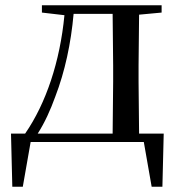

<svg xmlns="http://www.w3.org/2000/svg" viewBox="-20 -542 684 733"><path d="M140 -494 226 -484C209 -307 156 -148 76 -32H22L27 171H67L97 0H529L559 171H600L605 -32H511L509 -230V-292L511 -486L597 -494V-522H140ZM410 -32H124C151 -74 173 -123 191 -173C228 -269 251 -377 261 -489H410L412 -292V-230Z"/></svg>

Font: Noto Serif KR Medium
Style: Regular
Weight: 500
Designer: Ryoko NISHIZUKA 西塚涼子 (kana & ideographs); Frank Grießhammer (Latin, Greek & Cyrillic); Wenlong ZHANG 张文龙 (bopomofo); San
Foundry: Adobe
Version: Version 2.001;hotconv 1.1.0;makeotfexe 2.6.0